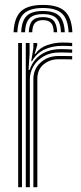

<svg xmlns="http://www.w3.org/2000/svg" viewBox="-20 -779 339 799"><path d="M158.9 -758.5Q221.7 -758.5 250 -732.1Q278.4 -705.6 281.2 -644.7H265.4Q263.1 -698.9 238.4 -722.3Q213.7 -745.7 158.9 -745.7Q104.2 -745.7 79.4 -722.3Q54.5 -698.9 52.3 -644.7H36.5Q39 -705.6 67.4 -732.1Q95.7 -758.5 158.9 -758.5ZM158.9 -733.3Q205.5 -733.3 226.6 -712.8Q247.6 -692.3 249.6 -644.7H233.8Q232.1 -685.3 214.7 -702.9Q197.4 -720.4 158.9 -720.4Q120.3 -720.4 103 -702.9Q85.6 -685.3 84 -644.7H68.2Q70.1 -692.3 91.1 -712.8Q112.1 -733.3 158.9 -733.3ZM158.9 -707.8Q189.2 -707.8 202.9 -693.2Q216.6 -678.6 217.9 -644.7H203.5Q203.2 -671.8 192.4 -683.5Q181.7 -695.2 158.9 -695.2Q136.3 -695.2 125.5 -683.5Q114.6 -671.8 114.2 -644.7H99.8Q101.1 -678.6 114.9 -693.2Q128.7 -707.8 158.9 -707.8ZM87.3 0V-600H103.1L103.1 -555.9L98.9 -488.2H103.5Q117.7 -530.4 151.7 -552.5Q185.6 -574.6 232.8 -574.6Q245.3 -574.6 259.1 -574.1Q272.9 -573.6 280.3 -573V-559.5Q270.7 -560 255.6 -560.4Q240.5 -560.8 228.8 -560.8Q189.8 -560.8 161.8 -544.7Q133.9 -528.6 119 -503.1Q104.2 -477.5 104.2 -449V0ZM55.6 0V-600H71.4V0ZM118.9 0V-450Q118.9 -491.5 148.9 -518.7Q178.8 -546 223.6 -546Q238.2 -546 253.1 -545.9Q268.1 -545.8 280.3 -545.4V-531.8Q268.4 -532.2 253.3 -532.3Q238.1 -532.4 223.4 -532.4Q187 -532.4 161.2 -510.8Q135.4 -489.2 135.4 -451.1V0ZM110 -524.6 118.9 -579.4V-600H134.7L134.8 -590.4L124.3 -554.8H127.2Q145 -580.3 176.1 -591.1Q207.2 -602 240 -602Q248.3 -602 259.3 -601.6Q270.3 -601.2 280.3 -600.4V-586.8Q272.2 -587.4 261.5 -587.8Q250.7 -588.2 239.5 -588.2Q196.5 -588.2 163.9 -572.4Q131.2 -556.5 113.5 -524.6Z"/></svg>

Font: Big Shoulders Inline Text Thin
Style: Regular
Weight: 100
Designer: Patric King
Foundry: XO Type Co
Version: Version 2.002